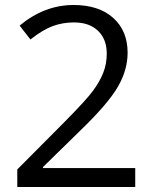

<svg xmlns="http://www.w3.org/2000/svg" viewBox="-20 -744 612 764"><path d="M518.1 0H48.8V-69.8L236.8 -258.8Q322.8 -345.7 350.1 -382.8Q377.4 -419.9 391.1 -455.1Q404.8 -490.2 404.8 -530.8Q404.8 -587.9 370.1 -621.3Q335.4 -654.8 273.9 -654.8Q229.5 -654.8 189.7 -640.1Q149.9 -625.5 101.1 -586.9L58.1 -642.1Q156.7 -724.1 272.9 -724.1Q373.5 -724.1 430.7 -672.6Q487.8 -621.1 487.8 -534.2Q487.8 -466.3 449.7 -399.9Q411.6 -333.5 307.1 -231.9L150.9 -79.1V-75.2H518.1Z"/></svg>

Font: CAA NEO Sans
Style: Regular
Weight: 400
Version: Version 1.10